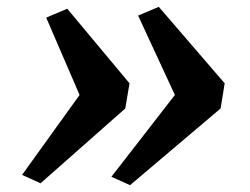

<svg xmlns="http://www.w3.org/2000/svg" viewBox="-20 -583 730 561"><path d="M360 -42 305.5 -66.5 491 -305.5 383.5 -537.5 444 -563 636.5 -339.5 624.5 -266ZM98.5 -47.5 44.5 -72 212.5 -305.5 115 -531.5 176.5 -557.5 358.5 -339.5 346 -266Z"/></svg>

Font: Merriweather 36pt ExtraBold
Style: Italic
Weight: 800
Italic angle: -7.8°
Version: Version 2.101